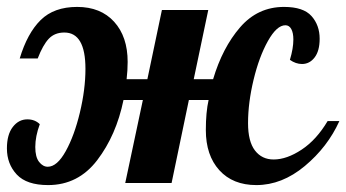

<svg xmlns="http://www.w3.org/2000/svg" viewBox="-57 -529 1001 555"><path d="M-37 -100Q-37 -140 -20 -162Q-3 -184 22 -184Q44 -184 58 -170Q45 -135 45 -104Q45 -75 56 -61Q67 -47 81 -47Q108 -47 133 -92Q158 -137 174 -204Q190 -271 190 -330Q190 -435 129 -435Q101 -435 84 -417Q67 -399 52 -360H0Q22 -433 60.5 -471Q99 -509 166 -509Q234 -509 273 -466Q312 -423 312 -350Q312 -326 309 -300H369L411 -500H545L503 -300H559Q586 -391 637 -450Q688 -509 764 -509Q820 -509 843.5 -482.5Q867 -456 867 -417Q867 -382 852.5 -363Q838 -344 816 -344Q798 -344 781 -356Q791 -389 791 -415Q791 -434 785 -445Q779 -456 768 -456Q743 -456 717.5 -410.5Q692 -365 676 -298.5Q660 -232 660 -173Q660 -120 680 -94Q700 -68 734 -68Q772 -68 815 -96.5Q858 -125 890 -179H924Q890 -104 824 -49Q758 6 684 6Q616 6 577 -37Q538 -80 538 -153Q538 -205 546 -240H489L439 0H305L356 -240H300Q279 -138 224 -66Q169 6 82 6Q20 6 -8.5 -24.5Q-37 -55 -37 -100Z"/></svg>

Font: Lobster
Style: Regular
Weight: 400
Designer: Impallari Type
Foundry: Impallari Type
Version: Version 2.100